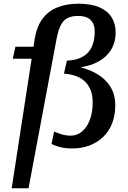

<svg xmlns="http://www.w3.org/2000/svg" viewBox="-20 -790 689 1036"><path d="M63 -538H219L206 -473H49ZM43 226 167 -579Q178 -647 209.5 -689Q241 -731 290.5 -750.5Q340 -770 403 -770Q472 -770 516.5 -750.5Q561 -731 582.5 -696Q604 -661 604 -616Q604 -569 586 -533.5Q568 -498 536 -474Q504 -450 462 -437.5Q420 -425 374 -425L421 -438L413 -413L385 -433Q451 -421 499.5 -393.5Q548 -366 575 -323Q602 -280 602 -223Q602 -168 585 -124.5Q568 -81 536.5 -51Q505 -21 463 -5Q421 11 372 11Q331 11 301.5 3Q272 -5 258 -13L272 -80Q276 -79 289 -73.5Q302 -68 320.5 -63Q339 -58 361 -58Q387 -58 409 -71Q431 -84 447 -108Q463 -132 471.5 -165Q480 -198 480 -237Q480 -275 469.5 -302.5Q459 -330 439 -349.5Q419 -369 390 -379.5Q361 -390 325 -393L341 -463Q376 -464 404 -474Q432 -484 451.5 -503Q471 -522 481 -551.5Q491 -581 491 -619Q491 -648 481 -666.5Q471 -685 451.5 -694.5Q432 -704 401 -704Q367 -704 344.5 -692.5Q322 -681 308.5 -655Q295 -629 286 -584L134 226Z"/></svg>

Font: Roboto Serif Medium
Style: Italic
Weight: 500
Italic angle: -10°
Designer: Greg Gazdowicz
Foundry: Commercial Type
Version: Version 1.008